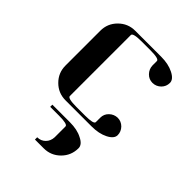

<svg xmlns="http://www.w3.org/2000/svg" viewBox="-253 -753 1199 1199"><g transform="rotate(45 346.0 -153.5)"><path d="M77.1 -153.8V-460.9Q77.1 -524.9 122.1 -569.8Q167.5 -615.2 231 -615.2H460.9Q524.9 -615.2 569.8 -592.3Q615.2 -569.3 615.2 -538.1Q615.2 -506.3 592.8 -483.9Q569.8 -461.4 538.1 -460.9Q505.9 -460.9 483.9 -483.9Q461.9 -506.8 460.9 -538.1V-577.1Q460.9 -596.2 384.8 -596.2H308.1Q231 -596.2 231 -577.1V-38.1Q231 -19 308.1 -19H384.8Q460.9 -19 460.9 -37.6V-38.1V-77.1Q460.9 -108.9 483.9 -130.9Q506.8 -152.8 538.1 -153.8Q569.8 -153.8 592.8 -130.9Q615.2 -107.4 615.2 -76.7Q615.2 -45.4 569.8 -22.5Q525.4 0 460.9 0H231Q167 0 122.1 -44.9Q77.1 -89.8 77.1 -153.8ZM191.9 77.1H346.2Q412.6 77.1 455.1 100.1Q500 121.6 500 153.8Q500 218.3 455.1 263.2Q410.2 308.1 346.2 308.1H269V288.1Q301.3 288.1 323.2 266.1Q344.7 244.6 346.2 210.9V115.2Q346.2 96.2 269 96.2H191.9Z"/></g></svg>

Font: Hjet
Style: Regular
Weight: 400
Designer: T. Christopher White
Version: Version 1.2